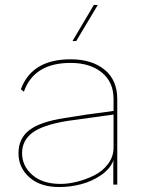

<svg xmlns="http://www.w3.org/2000/svg" viewBox="-20 -751 587 781"><path d="M267.1 -509.8Q353.5 -509.8 405.3 -467.5Q457 -425.3 457 -348.1V-76.2V0H440.9V-82L441.9 -99.1Q428.2 -64 390.6 -38.3Q353 -12.7 309.3 -1.5Q265.6 9.8 221.2 9.8Q143.6 9.8 99.4 -29.8Q55.2 -69.3 55.2 -127.9Q55.2 -187.5 98.9 -221.4Q142.6 -255.4 243.2 -271Q324.2 -284.7 441.9 -299.8V-348.1Q441.9 -417.5 394 -456.3Q346.2 -495.1 267.1 -495.1Q118.2 -495.1 77.1 -377.9L64.9 -388.2Q109.9 -509.8 267.1 -509.8ZM69.8 -127.9Q69.8 -76.2 111.3 -39.6Q152.8 -2.9 226.1 -2.9Q257.3 -2.9 293 -11.7Q328.6 -20.5 362.8 -37.4Q397 -54.2 419.4 -84Q441.9 -113.8 441.9 -150.9V-285.2L252 -258.8Q152.8 -242.2 111.3 -210.7Q69.8 -179.2 69.8 -127.9ZM274.9 -584 361.8 -731H377.9L290 -584Z"/></svg>

Font: Human Sans Thin
Style: Regular
Weight: 100
Designer: Tim Radville
Foundry: Continuum
Version: Version 1.000;FEAKit 1.0